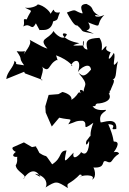

<svg xmlns="http://www.w3.org/2000/svg" viewBox="-20 -914 656 979"><path d="M425 -201C416 -197 414 -153 434 -195C437 -186 430 -102 391 -141C406 -142 344 -79 355 -136C314 -94 301 -69 319 -147C277 -144 301 -112 246 -76C199 -143 230 -102 181 -134C158 -182 167 -150 164 -168L143 -164L102 -188L50 -165C27 -158 70 -124 72 -146C43 -132 28 -104 94 -117C47 -122 81 -104 60 -71C64 -35 128 -20 98 -1C140 -61 170 -42 186 -12C197 -7 156 -26 160 -28C224 -14 221 31 212 42C267 8 268 8 326 45C318 10 330 37 395 -32C336 -13 426 -37 386 -9C389 -23 475 -27 449 2C478 -10 458 -64 455 -60C524 -55 494 -98 520 -92C558 -74 541 -102 587 -130C580 -152 533 -127 560 -138C560 -138 604 -194 561 -192C556 -195 563 -209 532 -281C590 -277 525 -249 573 -256C579 -323 504 -287 493 -290C479 -341 528 -345 519 -354C480 -348 446 -361 451 -387C439 -362 488 -373 459 -390C459 -365 465 -382 475 -386C507 -386 558 -403 534 -439C544 -432 535 -455 543 -452C554 -485 579 -516 540 -508C581 -505 565 -538 581 -602C540 -549 575 -628 560 -644C548 -620 520 -590 544 -648C498 -662 539 -684 517 -676C478 -631 518 -676 487 -721C423 -718 414 -706 426 -661C383 -666 414 -744 406 -682C343 -681 340 -680 385 -694C296 -708 282 -758 321 -740C308 -698 261 -740 253 -756C226 -709 173 -721 222 -666C198 -674 203 -672 131 -711C148 -687 96 -639 98 -629C111 -667 118 -646 65 -653C101 -602 70 -626 103 -581C31 -592 81 -583 54 -604C51 -571 15 -548 12 -511L103 -548L107 -540L198 -506C169 -496 216 -560 191 -577C236 -535 224 -587 269 -608C274 -611 278 -591 266 -632C335 -607 362 -565 343 -580C352 -611 402 -622 377 -546C388 -567 439 -601 444 -559C402 -507 393 -539 381 -541C439 -475 405 -483 407 -445C404 -460 357 -468 421 -404C365 -473 396 -436 344 -405C350 -427 315 -442 298 -445L278 -434L228 -430L211 -372L213 -340L244 -269L282 -314C343 -299 350 -316 328 -280C368 -292 364 -299 402 -298C435 -288 387 -238 456 -288C422 -201 461 -192 440 -221ZM182 -760C185 -765 240 -746 251 -805C282 -814 269 -817 286 -851C235 -842 271 -893 235 -840C248 -843 205 -890 168 -892C184 -894 147 -868 107 -875C153 -850 140 -872 116 -815C90 -822 110 -805 99 -779C138 -802 139 -750 163 -795ZM420 -759C453 -765 430 -800 429 -800C513 -767 460 -786 512 -838C460 -813 450 -849 487 -833C433 -863 469 -872 421 -894C367 -892 414 -840 397 -846C353 -859 374 -871 321 -850C334 -825 361 -777 373 -785C417 -749 374 -758 459 -742Z"/></svg>

Font: Asimov Aggro
Style: Medium
Weight: 500
Designer: Google
Version: Version 2.000980; 2014